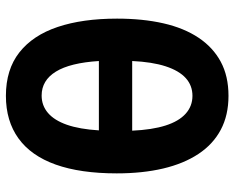

<svg xmlns="http://www.w3.org/2000/svg" viewBox="-90 -674 775 634"><g transform="rotate(-90 297.0 -357.5)"><path d="M552 -358Q552 -273 536.5 -205Q521 -137 489 -89Q457 -41 409.5 -15.5Q362 10 297 10Q233 10 185 -15.5Q137 -41 105 -89.5Q73 -138 57 -206Q41 -274 41 -359Q41 -479 70 -560.5Q99 -642 156.5 -683.5Q214 -725 297 -725Q384 -725 440.5 -680.5Q497 -636 524.5 -554Q552 -472 552 -358ZM297 -109Q331 -109 355.5 -131Q380 -153 394.5 -197.5Q409 -242 412 -308H182Q185 -242 199 -198Q213 -154 238 -131.5Q263 -109 297 -109ZM298 -607Q265 -607 240.5 -586Q216 -565 201.5 -523.5Q187 -482 183 -418H412Q406 -513 377 -560Q348 -607 298 -607Z"/></g></svg>

Font: Noto Sans Display ExtraCondensed
Style: Bold
Weight: 700
Width: 2
Designer: Monotype Design Team
Foundry: Monotype Imaging Inc.
Version: Version 2.003